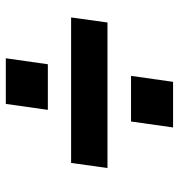

<svg xmlns="http://www.w3.org/2000/svg" viewBox="2 -672 601 644"><g transform="rotate(-90 302.0 -349.5)"><path d="M370 -210 350 -69H197L217 -210ZM429 -630 409 -489H256L276 -630ZM78 -411H566L549 -289H61Z"/></g></svg>

Font: Pathway Extreme 8pt Thin 12pt ExtraBold
Style: Italic
Weight: 800
Italic angle: -8°
Version: Version 1.001;gftools[0.9.26]